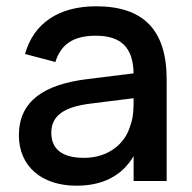

<svg xmlns="http://www.w3.org/2000/svg" viewBox="-20 -575 610 610"><path d="M285.5 -555C167 -555 87 -501.5 59.5 -403.5L156 -378C173.5 -435 214 -461.5 284.5 -461.5C364 -461.5 403 -424.5 404.5 -342L256 -323.5C119.5 -306.5 40 -253.5 40 -145C40 -47.5 111.5 15 223 15C307 15 368 -17 404.5 -79V0H509.5V-322.5C509.5 -479.5 436 -555 285.5 -555ZM404.5 -263V-259.5C404.5 -235.5 404.5 -203.5 394.5 -177.5C377.5 -116 322 -73.5 247 -73.5C178.5 -73.5 143 -100.5 143 -153C143 -206.5 181.5 -235.5 269 -246Z"/></svg>

Font: Vela Sans SemBd
Style: Regular
Weight: 600
Designer: Principal design: Mikhail Sharanda - project Manrope.
Design modification: Ravid Balaliev
Foundry: Mikhail Sharanda
Version: Version 1.001